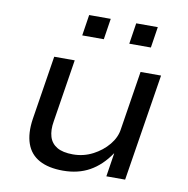

<svg xmlns="http://www.w3.org/2000/svg" viewBox="-80 -789 858 876"><g transform="rotate(10 348.5 -351.0)"><path d="M268 9Q201 9 158 -14.5Q115 -38 98.5 -85Q82 -132 92 -199L139 -496H234L188 -205Q181 -164 190 -134Q199 -104 226 -88Q253 -72 300 -72Q349 -72 391.5 -94Q434 -116 462.5 -150.5Q491 -185 496 -224L539 -496H634L555 0H468L485 -109H484Q444 -50 391 -20.5Q338 9 268 9ZM466 -614 481 -711H581L566 -614ZM248 -614 263 -711H363L348 -614Z"/></g></svg>

Font: Nunito Sans 7pt SemiExpanded
Style: Italic
Weight: 400
Width: 6
Italic angle: -9°
Designer: Vernon Adams
Foundry: Vernon Adams
Version: Version 3.101;gftools[0.9.27]